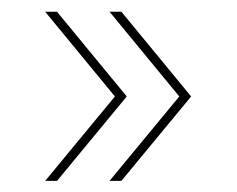

<svg xmlns="http://www.w3.org/2000/svg" viewBox="-20 -388 409 332"><path d="M58.1 -75.2H78.6L199.2 -221.2L78.6 -367.7H58.1L178.7 -221.2ZM169.4 -75.2H189.9L310.5 -221.2L189.9 -367.7H169.4L290 -221.2Z"/></svg>

Font: Now Thin
Style: Regular
Weight: 100
Designer: Alfredo Marco Pradil
Foundry: Alfredo Marco Pradil
Version: Version 1.200;hotconv 1.0.109;makeotfexe 2.5.65596